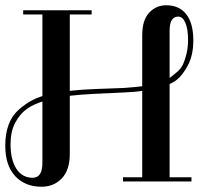

<svg xmlns="http://www.w3.org/2000/svg" viewBox="-36 -689 789 729"><path d="M326 -351Q341 -352 379.5 -353Q418 -354 433 -355Q448 -356 481 -359Q514 -362 528.5 -365.5Q543 -369 569 -376Q595 -383 607 -392Q619 -401 635.5 -415Q652 -429 659.5 -446Q667 -463 672.5 -486.5Q678 -510 678 -538Q678 -578 668 -602Q658 -626 641 -626Q608 -626 608 -573V-16H691V0H431V-16H504V-555Q504 -613 530.5 -641Q557 -669 595 -669Q645 -669 671.5 -634.5Q698 -600 698 -536Q698 -481 678.5 -443Q659 -405 634.5 -385.5Q610 -366 559 -354.5Q508 -343 475 -340.5Q442 -338 375 -335Q365 -335 359 -334.5Q353 -334 344 -333.5Q335 -333 328 -333Q267 -330 225.5 -325Q184 -320 138.5 -307.5Q93 -295 66 -275.5Q39 -256 21.5 -222.5Q4 -189 4 -142Q4 -83 26 -48.5Q48 -14 88 -14Q125 -14 125 -71V-634H52V-650H312V-634H229V-105Q229 -43 198.5 -11.5Q168 20 122 20Q59 20 21.5 -20.5Q-16 -61 -16 -136Q-16 -181 -3.5 -215Q9 -249 34 -271.5Q59 -294 87.5 -309Q116 -324 158.5 -332.5Q201 -341 238 -345Q275 -349 326 -351Z"/></svg>

Font: Elsie Swash Caps
Style: Regular
Weight: 400
Designer: Alejandro Inler
Foundry: Alejandro Inler
Version: 1.001